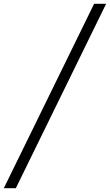

<svg xmlns="http://www.w3.org/2000/svg" viewBox="-38 -843 576 1006"><path d="M-18 143 455 -823H518L45 143Z"/></svg>

Font: Iosevka Term Curly Lt Obl
Style: Regular
Weight: 300
Italic angle: -9°
Designer: Belleve Invis
Foundry: Belleve Invis
Version: Version 32.3.0